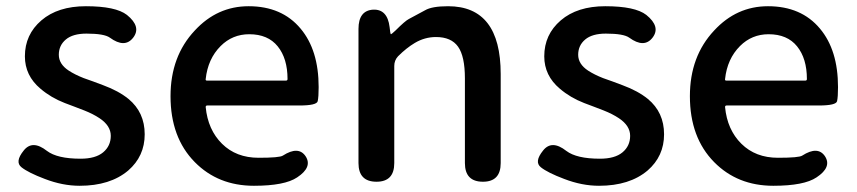

<svg xmlns="http://www.w3.org/2000/svg" viewBox="-20 -584 2754 617"><path d="M236 13Q181 13 124 -9Q71 -29 49 -46.5Q27 -64 56 -100Q84 -136 131 -99Q164 -74 239 -74Q287 -74 311.5 -94.5Q336 -115 336 -147.5Q336 -180 300 -204Q279 -218 251 -229Q222 -240 218.5 -241.5Q215 -243 188 -253Q144 -270 110 -299Q60 -341 60 -403Q60 -473 113 -518.5Q166 -564 256 -564Q352 -564 388 -536Q435 -498 408 -463Q381 -428 333 -463Q315 -476 258 -476Q214 -476 191.5 -457Q169 -438 169 -408Q169 -378 201 -357Q221 -344 249 -333Q277 -323 280 -322Q283 -321 312 -310Q361 -292 393 -266Q445 -223 445 -152.5Q445 -82 392 -36Q334 13 236 13Z M796 13Q681 13 606 -63Q528 -142 528 -275Q528 -403 606 -486Q678 -564 779 -564Q886 -564 946 -492Q1004 -423 1004 -304Q1004 -273 1001 -259Q998 -245 942 -245H646Q641 -245 641 -240Q648 -167 693.5 -122Q739 -77 811 -77Q879 -77 889 -84Q939 -116 962 -82Q985 -47 935 -14Q895 13 796 13ZM641 -330Q640 -325 645 -325H899Q904 -325 904 -330Q904 -396 872.5 -435Q841 -474 781 -474Q727 -474 689 -436Q648 -395 641 -330Z M1190 0Q1132 0 1132 -60V-491Q1132 -550 1179 -553Q1225 -555 1232 -497L1234 -481Q1235 -474 1236.5 -474Q1238 -474 1251 -486Q1282 -517 1294 -523Q1320 -537 1346 -551Q1368 -564 1420 -564Q1589 -564 1589 -346V-60Q1589 0 1532 0Q1474 0 1474 -60V-332Q1474 -403 1452 -434Q1430 -465 1381 -465Q1345 -465 1313 -446Q1286 -430 1259 -403Q1247 -390 1247 -372V-60Q1247 0 1190 0Z M1905 13Q1850 13 1793 -9Q1740 -29 1718 -46.5Q1696 -64 1725 -100Q1753 -136 1800 -99Q1833 -74 1908 -74Q1956 -74 1980.5 -94.5Q2005 -115 2005 -147.5Q2005 -180 1969 -204Q1948 -218 1920 -229Q1891 -240 1887.5 -241.5Q1884 -243 1857 -253Q1813 -270 1779 -299Q1729 -341 1729 -403Q1729 -473 1782 -518.5Q1835 -564 1925 -564Q2021 -564 2057 -536Q2104 -498 2077 -463Q2050 -428 2002 -463Q1984 -476 1927 -476Q1883 -476 1860.5 -457Q1838 -438 1838 -408Q1838 -378 1870 -357Q1890 -344 1918 -333Q1946 -323 1949 -322Q1952 -321 1981 -310Q2030 -292 2062 -266Q2114 -223 2114 -152.5Q2114 -82 2061 -36Q2003 13 1905 13Z M2465 13Q2350 13 2275 -63Q2197 -142 2197 -275Q2197 -403 2275 -486Q2347 -564 2448 -564Q2555 -564 2615 -492Q2673 -423 2673 -304Q2673 -273 2670 -259Q2667 -245 2611 -245H2315Q2310 -245 2310 -240Q2317 -167 2362.5 -122Q2408 -77 2480 -77Q2548 -77 2558 -84Q2608 -116 2631 -82Q2654 -47 2604 -14Q2564 13 2465 13ZM2310 -330Q2309 -325 2314 -325H2568Q2573 -325 2573 -330Q2573 -396 2541.5 -435Q2510 -474 2450 -474Q2396 -474 2358 -436Q2317 -395 2310 -330Z"/></svg>

Font: Resource Han Rounded JP Medium
Style: Regular
Weight: 500
Designer: Cyano Hao (round all glyphs); Ryoko NISHIZUKA 西塚涼子 (kana, bopomofo & ideographs); Paul D. Hunt (Latin, Greek & Cyrillic)
Foundry: Cyano Hao
Version: 0.990